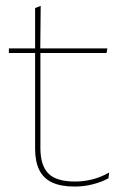

<svg xmlns="http://www.w3.org/2000/svg" viewBox="-20 -642 436 670"><path d="M241 9Q192.5 9 162 -5.2Q131.5 -19.5 117 -49Q102.5 -78.5 102.5 -123V-462.5H121V-124.5Q121 -65.5 148.5 -37Q176 -8.5 241.5 -8.5Q272.5 -8.5 302.8 -16.2Q333 -24 361 -40L358.5 -20Q335.5 -7 304.2 1Q273 9 241 9ZM11 -457V-473H354.5L352 -457ZM102.5 -468V-614L122 -621.5L120.5 -468Z"/></svg>

Font: Anek Odia Thin
Style: Regular
Weight: 250
Version: Version 1.003